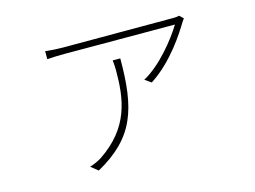

<svg xmlns="http://www.w3.org/2000/svg" viewBox="-84 -675 1168 880"><g transform="rotate(-15 500.0 -235.0)"><path d="M477 -410C479 -392 480 -377 480 -362C480 -227 463 -95 307 9C291 19 268 29 251 34L285 61C474 -44 513 -171 513 -410ZM824 -529C815 -527 805 -526 797 -526H272C246 -526 213 -528 189 -531V-493C213 -495 246 -496 272 -496L795 -495C761 -438 678 -332 594 -287L624 -266C733 -336 808 -458 831 -496C835 -502 839 -507 842 -512Z"/></g></svg>

Font: Noto Sans Japanese Thin
Style: Regular
Weight: 100
Designer: Ryoko NISHIZUKA (kana & ideographs); Paul D. Hunt (Latin, Greek & Cyrillic); Wenlong ZHANG (bopomofo); Sandoll Communica
Foundry: Adobe Systems Incorporated
Version: Version 1.000;PS 1;hotconv 1.0.78;makeotf.lib2.5.61930